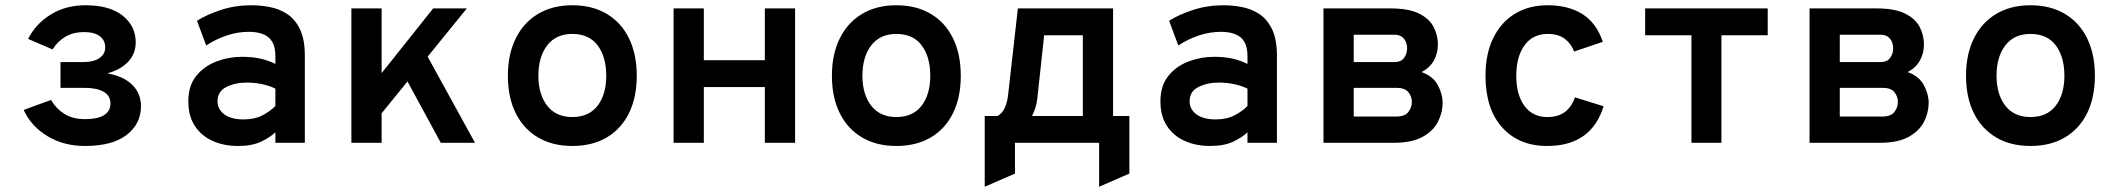

<svg xmlns="http://www.w3.org/2000/svg" viewBox="-20 -543 8048 730"><path d="M303 12Q221.5 12 159.8 -25.8Q98 -63.5 70 -125L174 -163Q193 -130 224.8 -110Q256.5 -90 303 -90Q351 -90 375.5 -105.2Q400 -120.5 400 -149Q400 -179 374.2 -194Q348.5 -209 302 -209H210V-307H297Q335.5 -307 357.8 -322Q380 -337 380 -363Q380 -390 359.2 -405.5Q338.5 -421 300 -421Q258 -421 228 -403Q198 -385 180 -355L87 -395Q115.5 -452 172.5 -487.5Q229.5 -523 305 -523Q397.5 -523 446.8 -483.2Q496 -443.5 496 -382Q496 -339.5 468 -309Q440 -278.5 388 -264Q449 -253.5 482.5 -220.8Q516 -188 516 -139Q516 -72.5 461.8 -30.2Q407.5 12 303 12Z M885 12Q831.5 12 788.8 -7Q746 -26 721 -63.8Q696 -101.5 696 -158Q696 -217 726 -254.2Q756 -291.5 802.8 -309.2Q849.5 -327 900 -327Q939 -327 969.5 -320.2Q1000 -313.5 1027 -300V-330Q1027 -364 1015 -384.2Q1003 -404.5 980.2 -413.2Q957.5 -422 926 -422Q883.5 -422 841.8 -408Q800 -394 764 -370L729 -464Q766 -487.5 820 -505.2Q874 -523 936 -523Q970 -523 1005.8 -516.2Q1041.5 -509.5 1071.8 -489.8Q1102 -470 1120.5 -431.8Q1139 -393.5 1139 -331V0H1027V-40Q1006 -20 971.8 -4Q937.5 12 885 12ZM906 -89Q948 -89 977.8 -104.5Q1007.5 -120 1027 -140V-206Q1006 -216.5 977.8 -222.8Q949.5 -229 918 -229Q874 -229 840.5 -212.2Q807 -195.5 807 -158Q807 -127.5 833 -108.2Q859 -89 906 -89Z M1395 -68V-220L1627 -511H1755ZM1316 0V-511H1431V0ZM1656 0 1505 -278 1581 -373 1786 0Z M2156 12Q2080.5 12 2025.5 -20.5Q1970.5 -53 1940.8 -112.8Q1911 -172.5 1911 -255Q1911 -336.5 1940.8 -396.8Q1970.5 -457 2025.5 -490Q2080.5 -523 2156 -523Q2232 -523 2287 -490.2Q2342 -457.5 2371.5 -397.2Q2401 -337 2401 -255Q2401 -173 2371.5 -113Q2342 -53 2287 -20.5Q2232 12 2156 12ZM2156 -98Q2219 -98 2252 -141Q2285 -184 2285 -255Q2285 -326.5 2252.5 -370.2Q2220 -414 2156 -414Q2094 -414 2060.5 -370.5Q2027 -327 2027 -255Q2027 -184 2060.5 -141Q2094 -98 2156 -98Z M2541 0V-511H2656V-314H2888V-511H3003V0H2888V-212H2656V0Z M3388 12Q3312.5 12 3257.5 -20.5Q3202.5 -53 3172.8 -112.8Q3143 -172.5 3143 -255Q3143 -336.5 3172.8 -396.8Q3202.5 -457 3257.5 -490Q3312.5 -523 3388 -523Q3464 -523 3519 -490.2Q3574 -457.5 3603.5 -397.2Q3633 -337 3633 -255Q3633 -173 3603.5 -113Q3574 -53 3519 -20.5Q3464 12 3388 12ZM3388 -98Q3451 -98 3484 -141Q3517 -184 3517 -255Q3517 -326.5 3484.5 -370.2Q3452 -414 3388 -414Q3326 -414 3292.5 -370.5Q3259 -327 3259 -255Q3259 -184 3292.5 -141Q3326 -98 3388 -98Z M3724 167V-102H3773Q3791 -112.5 3800.2 -132.8Q3809.5 -153 3813 -183L3850 -511H4212V-102H4274V117L4159 167V0H3839V117ZM3904 -102H4097V-409H3950L3924 -169Q3922 -149 3916.5 -132.8Q3911 -116.5 3904 -102Z M4581 12Q4527.5 12 4484.8 -7Q4442 -26 4417 -63.8Q4392 -101.5 4392 -158Q4392 -217 4422 -254.2Q4452 -291.5 4498.8 -309.2Q4545.5 -327 4596 -327Q4635 -327 4665.5 -320.2Q4696 -313.5 4723 -300V-330Q4723 -364 4711 -384.2Q4699 -404.5 4676.2 -413.2Q4653.5 -422 4622 -422Q4579.5 -422 4537.8 -408Q4496 -394 4460 -370L4425 -464Q4462 -487.5 4516 -505.2Q4570 -523 4632 -523Q4666 -523 4701.8 -516.2Q4737.5 -509.5 4767.8 -489.8Q4798 -470 4816.5 -431.8Q4835 -393.5 4835 -331V0H4723V-40Q4702 -20 4667.8 -4Q4633.5 12 4581 12ZM4602 -89Q4644 -89 4673.8 -104.5Q4703.5 -120 4723 -140V-206Q4702 -216.5 4673.8 -222.8Q4645.5 -229 4614 -229Q4570 -229 4536.5 -212.2Q4503 -195.5 4503 -158Q4503 -127.5 4529 -108.2Q4555 -89 4602 -89Z M5012 0V-511H5267Q5336.5 -511 5375.8 -491.2Q5415 -471.5 5431 -440Q5447 -408.5 5447 -374Q5447 -339.5 5431 -311.8Q5415 -284 5385 -269Q5428.5 -253.5 5446.8 -219.2Q5465 -185 5465 -152Q5465 -116 5447.8 -81Q5430.5 -46 5389.5 -23Q5348.5 0 5278 0ZM5127 -100H5290Q5321.5 -100 5334.8 -117.5Q5348 -135 5348 -155Q5348 -176 5334.8 -192.5Q5321.5 -209 5290 -209H5127ZM5127 -307H5282Q5307 -307 5318.5 -323Q5330 -339 5330 -359Q5330 -373 5324.8 -384.8Q5319.5 -396.5 5309 -403.8Q5298.5 -411 5282 -411H5127Z M5862 12Q5755 12 5691.5 -58.5Q5628 -129 5628 -255Q5628 -338.5 5657.5 -398.5Q5687 -458.5 5740 -490.8Q5793 -523 5864 -523Q5943.5 -523 5996.8 -489.2Q6050 -455.5 6074 -384L5965 -347Q5954 -376.5 5929.8 -395.2Q5905.5 -414 5865 -414Q5807.5 -414 5776.2 -370.5Q5745 -327 5745 -255Q5745 -182.5 5776.2 -140.2Q5807.5 -98 5863 -98Q5904.5 -98 5930.2 -117.5Q5956 -137 5968 -173L6077 -139Q6054.5 -65 6001 -26.5Q5947.5 12 5862 12Z M6411 0V-409H6235V-511H6701V-409H6525V0Z M6860 0V-511H7115Q7184.5 -511 7223.8 -491.2Q7263 -471.5 7279 -440Q7295 -408.5 7295 -374Q7295 -339.5 7279 -311.8Q7263 -284 7233 -269Q7276.5 -253.5 7294.8 -219.2Q7313 -185 7313 -152Q7313 -116 7295.8 -81Q7278.5 -46 7237.5 -23Q7196.5 0 7126 0ZM6975 -100H7138Q7169.5 -100 7182.8 -117.5Q7196 -135 7196 -155Q7196 -176 7182.8 -192.5Q7169.5 -209 7138 -209H6975ZM6975 -307H7130Q7155 -307 7166.5 -323Q7178 -339 7178 -359Q7178 -373 7172.8 -384.8Q7167.5 -396.5 7157 -403.8Q7146.5 -411 7130 -411H6975Z M7700 12Q7624.5 12 7569.5 -20.5Q7514.5 -53 7484.8 -112.8Q7455 -172.5 7455 -255Q7455 -336.5 7484.8 -396.8Q7514.5 -457 7569.5 -490Q7624.5 -523 7700 -523Q7776 -523 7831 -490.2Q7886 -457.5 7915.5 -397.2Q7945 -337 7945 -255Q7945 -173 7915.5 -113Q7886 -53 7831 -20.5Q7776 12 7700 12ZM7700 -98Q7763 -98 7796 -141Q7829 -184 7829 -255Q7829 -326.5 7796.5 -370.2Q7764 -414 7700 -414Q7638 -414 7604.5 -370.5Q7571 -327 7571 -255Q7571 -184 7604.5 -141Q7638 -98 7700 -98Z"/></svg>

Font: Overpass Mono
Style: Bold
Weight: 700
Monospace: yes
Designer: Delve Withrington, Dave Bailey
Foundry: Delve Fonts LLC
Version: Version 4.000